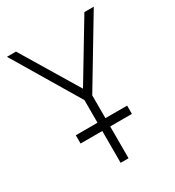

<svg xmlns="http://www.w3.org/2000/svg" viewBox="-170 -802 826 904"><g transform="rotate(-30 243.0 -350.0)"><path d="M102 -218V-173H381V-218ZM263 -342 478 -700H427L241 -391L55 -700H6L220 -341V0H263Z"/></g></svg>

Font: Advent Pro Light
Style: Regular
Weight: 300
Version: Version 3.000